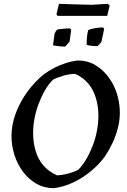

<svg xmlns="http://www.w3.org/2000/svg" viewBox="-20 -971 665 1003"><path d="M261 12Q211 12 170 -11.5Q129 -35 100 -74Q71 -113 55.5 -161.5Q40 -210 40 -261Q40 -318 61.5 -377Q83 -436 121.5 -489.5Q160 -543 208 -582Q235 -602 264.5 -617Q294 -632 325.5 -642Q357 -652 387 -655Q437 -655 477 -631.5Q517 -608 546.5 -568.5Q576 -529 591 -481Q606 -433 606 -382Q606 -343 596 -303Q586 -263 568.5 -225.5Q551 -188 529 -155Q498 -112 454 -76Q410 -40 360.5 -17Q311 6 261 12ZM278 -55Q299 -56 320 -60.5Q341 -65 359.5 -71.5Q378 -78 390 -85Q414 -110 433 -143.5Q452 -177 466 -214.5Q480 -252 487 -291Q494 -330 494 -366Q494 -413 482 -455.5Q470 -498 443.5 -531.5Q417 -565 373 -585Q342 -585 309 -575Q276 -565 257 -555Q233 -531 214 -497.5Q195 -464 181 -426.5Q167 -389 160 -350.5Q153 -312 153 -276Q153 -228 165.5 -184.5Q178 -141 205.5 -108Q233 -75 278 -55ZM257 -734 265 -795Q267 -800 271 -806.5Q275 -813 278 -816Q283 -818 294.5 -819Q306 -820 320 -821.5Q334 -823 345 -823L352 -815Q351 -806 349 -793Q347 -780 345.5 -768.5Q344 -757 343 -753Q340 -749 332 -740Q324 -731 321 -728Q310 -727 288.5 -729.5Q267 -732 257 -734ZM433 -737Q432 -754 434.5 -778.5Q437 -803 441 -814Q454 -820 474.5 -823.5Q495 -827 518 -828L524 -820Q522 -807 518.5 -792.5Q515 -778 513 -767.5Q511 -757 510 -753Q508 -750 504.5 -745.5Q501 -741 497 -737Q493 -733 490 -730Q484 -730 473.5 -730.5Q463 -731 451.5 -732.5Q440 -734 433 -737ZM280 -888 275 -897 288 -951Q313 -950 348 -949Q383 -948 414.5 -947Q446 -946 460 -946L542 -951L553 -943L540 -888Z"/></svg>

Font: Labrada Medium
Style: Italic
Weight: 500
Italic angle: -7°
Designer: Mercedes Jáuregui
Foundry: Omnibus-Type Team
Version: Version 1.000